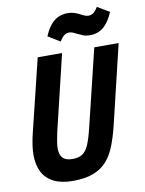

<svg xmlns="http://www.w3.org/2000/svg" viewBox="-99 -980 803 1063"><g transform="rotate(-10 302.5 -448.0)"><path d="M223 15Q159 15 116.5 -6.5Q74 -28 53.5 -68Q33 -108 33 -164Q33 -187 36.5 -212.5Q40 -238 46 -267L150 -693H287L185 -268Q180 -242 175.5 -219Q171 -196 171 -177Q171 -155 178 -138.5Q185 -122 201 -113.5Q217 -105 244 -105Q277 -105 298 -118.5Q319 -132 333.5 -165Q348 -198 362 -256L468 -693H605L498 -246Q483 -185 464 -136.5Q445 -88 415.5 -54.5Q386 -21 339.5 -3Q293 15 223 15ZM290 -757 223 -798Q246 -853 278 -879Q310 -905 356 -905Q373 -905 387 -901Q401 -897 414 -891Q428 -884 441 -877.5Q454 -871 467 -871Q481 -871 493 -878.5Q505 -886 521 -911L588 -871Q565 -816 533.5 -789.5Q502 -763 455 -763Q435 -763 419.5 -769Q404 -775 390 -782Q378 -788 367 -793Q356 -798 344 -798Q330 -798 318.5 -790Q307 -782 290 -757Z"/></g></svg>

Font: Ubuntu Sans Mono
Style: Bold Italic
Weight: 700
Italic angle: -13.5°
Monospace: yes
Designer: Dalton Maag Ltd
Foundry: Dalton Maag Ltd
Version: Version 1.006